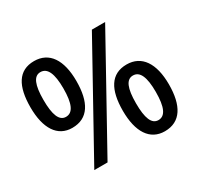

<svg xmlns="http://www.w3.org/2000/svg" viewBox="-154 -915 1159 1116"><g transform="rotate(-30 426.0 -357.0)"><path d="M196 -724C90 -724 44 -642 44 -501C44 -360 97 -276 196 -276C304 -276 352 -360 352 -501C352 -642 298 -724 196 -724ZM668 -714H579L183 0H272ZM196 -650C243 -650 265 -600 265 -501C265 -400 243 -350 196 -350C151 -350 131 -401 131 -501C131 -600 151 -650 196 -650ZM652 -438C546 -438 499 -356 499 -215C499 -74 552 10 652 10C759 10 808 -74 808 -215C808 -356 753 -438 652 -438ZM652 -364C698 -364 720 -315 720 -215C720 -114 698 -65 652 -65C607 -65 587 -115 587 -215C587 -315 607 -364 652 -364Z"/></g></svg>

Font: Noto Sans Bassa Vah Medium
Style: Regular
Weight: 500
Designer: Monotype Design Team
Foundry: Monotype Imaging Inc.
Version: Version 2.002